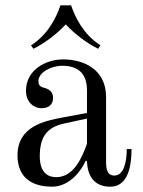

<svg xmlns="http://www.w3.org/2000/svg" viewBox="-20 -692 540 724"><path d="M97 -521 106 -508C148.5 -529.5 192 -561.5 228 -600C264 -561.5 307.5 -529.5 350 -508L359 -521C294 -562.5 264 -626 248 -672H208C192 -626 162 -562.5 97 -521ZM130 -103C130 -174 156 -212 221 -226L308 -245V-150C290 -101 260 -24 192 -24C169 -24 130 -33 130 -103ZM46 -106C46 -8 120 12 176 12C243 12 288 -50 303 -86L308 -84C310 -26 337 12 396 12C463 12 476 -66 476 -130H458C458 -81 447 -30 411 -30C389 -30 380 -47 380 -80V-326C380 -432 294 -468 218 -468C152 -468 78 -428 78 -350C78 -304 110 -284 136 -284C158 -284 180 -293 180 -323C180 -346 166 -356 143 -362C137 -363 130 -368 128 -372C125 -377 125 -381 125 -387C125 -417 170 -444 215 -444C268 -444 308 -421 308 -351V-266L216 -249C148 -236 46 -216 46 -106Z"/></svg>

Font: Old Standard
Style: Regular
Weight: 400
Designer: Alexey Kryukov <alexios@thessalonica.org.ru>
Version: Version 2.0